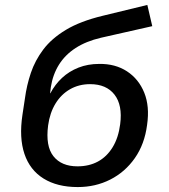

<svg xmlns="http://www.w3.org/2000/svg" viewBox="-20 -749 683 778"><path d="M295 9Q212 9 156.5 -25.5Q101 -60 79 -125.5Q57 -191 71 -284L81 -350Q88 -403 105 -453.5Q122 -504 155.5 -548.5Q189 -593 247 -628Q305 -663 396 -685L577 -729L597 -643L389 -596Q329 -582 286.5 -554.5Q244 -527 219 -487Q194 -447 186 -396L183 -371H184Q203 -407 231.5 -433.5Q260 -460 298 -475Q336 -490 382 -490Q447 -491 494.5 -460Q542 -429 564.5 -373.5Q587 -318 576 -243Q566 -165 526.5 -108.5Q487 -52 427 -21.5Q367 9 295 9ZM294 -75Q341 -75 377 -94.5Q413 -114 436.5 -152.5Q460 -191 467 -246Q477 -323 444 -365.5Q411 -408 345 -408Q300 -408 264 -387.5Q228 -367 205 -329.5Q182 -292 175 -241Q164 -157 196.5 -116Q229 -75 294 -75Z"/></svg>

Font: Nunito Sans 7pt SemiBold
Style: Italic
Weight: 600
Italic angle: -9°
Designer: Vernon Adams
Foundry: Vernon Adams
Version: Version 3.101;gftools[0.9.27]